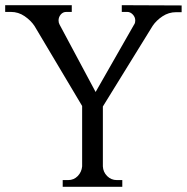

<svg xmlns="http://www.w3.org/2000/svg" viewBox="-32 -720 721 741"><path d="M669 -699V-673H648Q619 -673 595 -657Q571 -641 557 -620L365 -309V-78Q366 -56 381.5 -40.5Q397 -25 419 -25H440V1H210V-25H231Q253 -25 268 -40.5Q283 -56 285 -78V-311L101 -620Q87 -641 63 -657.5Q39 -674 10 -674H-12V-700H245V-674H224Q211 -674 202.5 -664Q194 -654 194 -641Q194 -632 198 -625L337 -365L486 -626L487 -627Q490 -633 490 -641Q490 -654 480.5 -664Q471 -674 459 -674H438V-700Z"/></svg>

Font: Constantine
Style: Regular
Weight: 400
Designer: Dukom Design
Version: Version 1.001;PS 001.001;hotconv 1.0.56;makeotf.lib2.0.21325